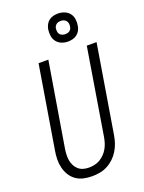

<svg xmlns="http://www.w3.org/2000/svg" viewBox="-178 -1056 857 1145"><g transform="rotate(-20 250.0 -483.0)"><path d="M202 8Q174 8 147.5 2Q121 -4 100 -19Q79 -34 65.5 -56Q52 -78 45.5 -104Q39 -130 39.5 -157.5Q40 -185 45 -213L131 -735H193L105 -204Q102 -185 101 -166Q100 -147 103 -129.5Q106 -112 114 -96Q122 -80 135 -68.5Q148 -57 165.5 -52Q183 -47 202 -47Q219 -47 237.5 -51Q256 -55 272 -64.5Q288 -74 301.5 -88Q315 -102 324 -118Q333 -134 338.5 -151.5Q344 -169 347 -186L437 -735H499L407 -177Q403 -153 395 -129Q387 -105 373.5 -83Q360 -61 341 -43Q322 -25 299 -13Q276 -1 251 3.5Q226 8 202 8ZM341 -796Q319 -796 300 -804Q281 -812 269 -827.5Q257 -843 254 -864Q251 -885 254 -906Q257 -921 264 -934.5Q271 -948 283.5 -957.5Q296 -967 311 -970.5Q326 -974 340 -974Q362 -974 381.5 -966Q401 -958 413 -942.5Q425 -927 428 -906Q431 -885 427 -864Q425 -849 417.5 -835.5Q410 -822 397.5 -812.5Q385 -803 370 -799.5Q355 -796 341 -796ZM341 -843Q348 -843 354.5 -844.5Q361 -846 367.5 -850.5Q374 -855 377.5 -861.5Q381 -868 382 -875Q384 -885 382.5 -895Q381 -905 375 -912.5Q369 -920 360 -923.5Q351 -927 341 -927Q334 -927 327 -925.5Q320 -924 314 -919.5Q308 -915 304 -908.5Q300 -902 299 -895Q298 -885 299 -875Q300 -865 306 -857.5Q312 -850 321.5 -846.5Q331 -843 341 -843Z"/></g></svg>

Font: Iosevka Curly Light
Style: Italic
Weight: 300
Italic angle: -9°
Monospace: yes
Designer: Belleve Invis
Foundry: Belleve Invis
Version: Version 22.1.2; ttfautohint (v1.8.4)